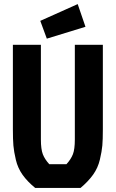

<svg xmlns="http://www.w3.org/2000/svg" viewBox="-20 -919 566 939"><path d="M221 -116H305Q327 -140 336.5 -164.5Q346 -189 346 -237V-700H483V-287Q483 -236 480.5 -207.5Q478 -179 468.5 -138.5Q459 -98 435.5 -65Q412 -32 374 0H152Q114 -31 90.5 -64Q67 -97 57.5 -137.5Q48 -178 45.5 -207.5Q43 -237 43 -287V-700H180V-237Q180 -189 189.5 -164.5Q199 -140 221 -116ZM177 -817 360 -899 398 -788 209 -730Z"/></svg>

Font: Jockey One
Style: Regular
Weight: 400
Designer: TypeTogether
Foundry: TypeTogether
Version: Version 1.002